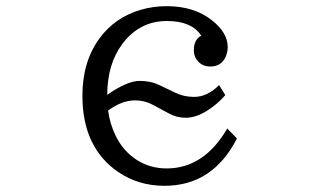

<svg xmlns="http://www.w3.org/2000/svg" viewBox="-20 -580 1040 620"><path d="M511.2 20Q426.8 20 361.3 -24.9Q246.1 -104 246.1 -271Q246.1 -380.9 301.3 -456.1Q351.1 -523.9 434.1 -548.3Q475.1 -560.1 518.1 -560.1Q606.9 -560.1 664.1 -514.6Q715.3 -474.6 715.3 -428.2Q715.3 -412.1 708.5 -396Q693.8 -365.2 659.2 -365.2Q630.9 -365.2 615.2 -387.2Q606 -399.4 606 -417.5Q606 -452.6 629.9 -464.8Q599.1 -512.2 519 -512.2Q430.2 -512.2 374.5 -437.5Q326.7 -373 326.2 -273.9Q391.1 -318.8 430.7 -318.8Q465.8 -318.8 493.2 -305.9Q520.5 -293 547.4 -280Q574.2 -267.1 606.9 -267.1Q649.4 -267.1 687.5 -305.2L707.5 -272.9Q682.1 -243.2 647 -221.4Q611.8 -199.7 579.1 -199.7Q550.8 -199.7 524.9 -213.9Q499 -228 472.9 -241.9Q446.8 -255.9 416.5 -255.9Q373.5 -255.9 329.1 -223.1Q332 -200.7 338.1 -180.9Q344.2 -161.1 353 -142.6Q376.5 -93.3 420.9 -64Q464.4 -36.1 518.1 -36.1Q638.7 -36.1 713.9 -165L745.1 -132.8Q667 20 511.2 20Z"/></svg>

Font: BIZ UDMincho
Style: Regular
Weight: 400
Monospace: yes
Designer: TypeBank Co., Ltd.
Foundry: Morisawa Inc.
Version: Version 1.06